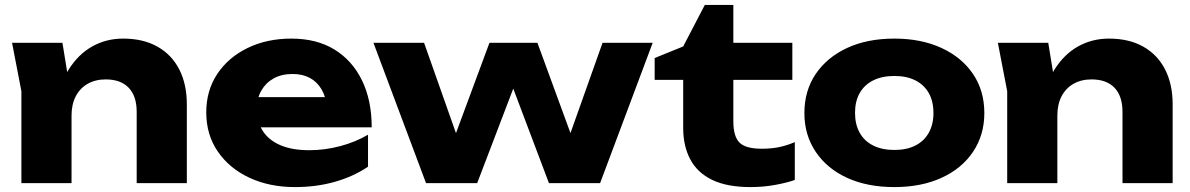

<svg xmlns="http://www.w3.org/2000/svg" viewBox="-20 -745 4839 781"><path d="M29 -571H234L271 -343V0H67V-374ZM481 -588Q563 -588 621 -555Q679 -522 709.5 -462Q740 -402 740 -320V0H536V-290Q536 -354 503.5 -388Q471 -422 410 -422Q368 -422 336.5 -404Q305 -386 288 -353Q271 -320 271 -275L208 -308Q220 -399 259 -461.5Q298 -524 355 -556Q412 -588 481 -588Z M1180 16Q1076 16 994.5 -22Q913 -60 866 -128.5Q819 -197 819 -288Q819 -377 864 -444.5Q909 -512 987.5 -550Q1066 -588 1165 -588Q1268 -588 1340.5 -543.5Q1413 -499 1452.5 -418Q1492 -337 1492 -227H984V-350H1377L1310 -307Q1306 -351 1288 -381.5Q1270 -412 1240.5 -428Q1211 -444 1170 -444Q1125 -444 1093 -426Q1061 -408 1043 -376.5Q1025 -345 1025 -303Q1025 -249 1049.5 -211.5Q1074 -174 1121.5 -154Q1169 -134 1238 -134Q1301 -134 1363.5 -150.5Q1426 -167 1477 -197V-67Q1418 -27 1342.5 -5.5Q1267 16 1180 16Z M2333 -115H2269L2431 -571H2635L2421 0H2213L2034 -474H2102L1921 0H1713L1499 -571H1705L1866 -115H1802L1971 -571H2166Z M2643 -420V-509L2759 -556L2847 -725H2963V-571H3203V-420H2963V-252Q2963 -190 2988 -165Q3013 -140 3079 -140Q3121 -140 3153.5 -147.5Q3186 -155 3213 -167V-13Q3183 -2 3134 7Q3085 16 3033 16Q2938 16 2877.5 -13Q2817 -42 2788 -96.5Q2759 -151 2759 -224V-420Z M3618 16Q3508 16 3426 -21.5Q3344 -59 3298 -127.5Q3252 -196 3252 -285Q3252 -376 3298 -444Q3344 -512 3426 -550Q3508 -588 3618 -588Q3727 -588 3809.5 -550Q3892 -512 3938 -444Q3984 -376 3984 -285Q3984 -196 3938 -127.5Q3892 -59 3809.5 -21.5Q3727 16 3618 16ZM3618 -135Q3668 -135 3703.5 -153Q3739 -171 3758 -205Q3777 -239 3777 -285Q3777 -333 3758 -366.5Q3739 -400 3703.5 -418Q3668 -436 3618 -436Q3568 -436 3532 -418Q3496 -400 3477 -366.5Q3458 -333 3458 -286Q3458 -239 3477 -205Q3496 -171 3532 -153Q3568 -135 3618 -135Z M4039 -571H4244L4281 -343V0H4077V-374ZM4491 -588Q4573 -588 4631 -555Q4689 -522 4719.5 -462Q4750 -402 4750 -320V0H4546V-290Q4546 -354 4513.5 -388Q4481 -422 4420 -422Q4378 -422 4346.5 -404Q4315 -386 4298 -353Q4281 -320 4281 -275L4218 -308Q4230 -399 4269 -461.5Q4308 -524 4365 -556Q4422 -588 4491 -588Z"/></svg>

Font: Unbounded
Style: Bold
Weight: 700
Designer: Luke Prowse, Jean-Baptiste Morizot, Fátima Lázaro, Florian Runge
Foundry: NaN
Version: Version 1.700